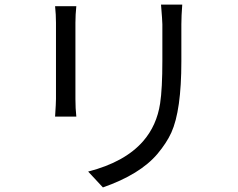

<svg xmlns="http://www.w3.org/2000/svg" viewBox="-20 -778 1040 839"><path d="M220.7 -751H313.5Q309.6 -713.9 309.6 -678.7V-344.7Q309.6 -303.7 313.5 -268.6H220.7Q224.6 -327.1 224.6 -345.7V-678.7Q224.6 -713.9 220.7 -751ZM683.6 -757.8H776.4Q772.5 -708 772.5 -671.9V-509.8Q772.5 -294.9 728.5 -198.2Q708 -153.3 668 -105.5Q591.8 -15.6 429.7 41L365.2 -28.3Q525.4 -69.3 605.5 -161.1Q665 -229.5 679.7 -326.2Q689.5 -389.6 689.5 -513.7V-671.9Q689.5 -686.5 683.6 -757.8Z"/></svg>

Font: Taipei Sans TC Beta
Style: Regular
Weight: 400
Designer: JT Foundry
Foundry: JT Foundry
Version: Version 1.000